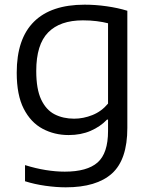

<svg xmlns="http://www.w3.org/2000/svg" viewBox="-20 -571 646 821"><path d="M261 230Q221 230 174.5 223.5Q128 217 87 204V135Q133.5 149.5 176 156.2Q218.5 163 257 163Q352.5 163 397.2 123.8Q442 84.5 442 -11V-59.5H437.5Q409 -29.5 367.5 -11.5Q326 6.5 273.5 6.5Q212.5 6.5 162 -20.5Q111.5 -47.5 81.5 -106Q51.5 -164.5 51.5 -260Q51.5 -405 125 -478Q198.5 -551 342 -551Q388.5 -551 436 -544.2Q483.5 -537.5 524.5 -525V-24Q524.5 111.5 458.8 170.8Q393 230 261 230ZM297 -63.5Q336.5 -63.5 375.2 -79Q414 -94.5 442 -128V-471.5Q421 -477 393.5 -480.5Q366 -484 334.5 -484Q236.5 -484 185.8 -432.2Q135 -380.5 135 -267.5Q135 -190 156 -145.5Q177 -101 213.5 -82.2Q250 -63.5 297 -63.5Z"/></svg>

Font: Encode Sans SemiExpanded SemiExpanded
Style: Regular
Weight: 400
Width: 6
Designer: Multiple Designers
Foundry: Impallari Type
Version: Version 3.000; ttfautohint (v1.8.3) -l 8 -r 50 -G 200 -x 14 